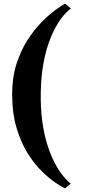

<svg xmlns="http://www.w3.org/2000/svg" viewBox="-20 -855 478 1066"><path d="M47.5 -334Q47.5 -425.5 71.5 -500Q95.5 -574.5 132.5 -632.2Q169.5 -690 210.5 -731.5Q251.5 -773 286.8 -798.8Q322 -824.5 341 -835L374 -808Q357 -796.5 335.8 -772.5Q314.5 -748.5 292.8 -710.8Q271 -673 252 -621Q233 -569 220.8 -501Q208.5 -433 206.5 -347.5Q204.5 -255.5 214.8 -181Q225 -106.5 243.8 -48.5Q262.5 9.5 285.2 52.2Q308 95 331.2 122.8Q354.5 150.5 373 165L340 191Q323 182.5 288.8 159.8Q254.5 137 213.2 97Q172 57 134.2 -2.8Q96.5 -62.5 72 -144.8Q47.5 -227 47.5 -334Z"/></svg>

Font: Merriweather 96pt Black
Style: Regular
Weight: 900
Version: Version 2.100